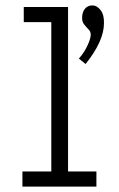

<svg xmlns="http://www.w3.org/2000/svg" viewBox="-20 -691 440 711"><path d="M63 0V-56H170V-609H68V-665H232V-56H337V0ZM297 -454 272 -474Q291 -495 303.5 -521.5Q316 -548 316 -563Q316 -574 308 -582Q300 -590 292 -600Q284 -610 284 -624Q284 -646 294.5 -658.5Q305 -671 322 -671Q339 -671 352.5 -653.5Q366 -636 365 -605Q365 -539 297 -454Z"/></svg>

Font: Inconsolata Condensed
Style: Regular
Weight: 400
Width: 3
Monospace: yes
Designer: Raph Levien, Cyreal, Brenton Simpson
Foundry: Raph Levien, Cyreal, Google
Version: Version 3.000; ttfautohint (v1.8.2.53-6de2)